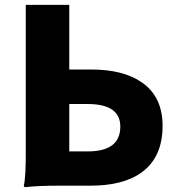

<svg xmlns="http://www.w3.org/2000/svg" viewBox="-20 -764 730 790"><path d="M86 6Q78 6 78 0Q87 -38 86 -153Q86 -175 86 -186V-372V-744H265V-478H355Q489 -478 565 -424Q649 -365 649 -246Q649 -117 562 -54Q487 0 351 0H218Q136 0 86 6ZM265 -141H341Q475 -141 475 -243Q475 -336 341 -336H265V-238Z"/></svg>

Font: GenSekiGothic TW H
Style: Regular
Weight: 900
Version: Version 1.501;PS 1;hotconv 16.6.51;makeotf.lib2.5.65220